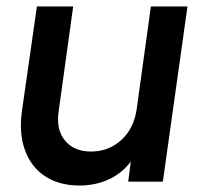

<svg xmlns="http://www.w3.org/2000/svg" viewBox="-20 -561 627 593"><path d="M226 12Q163 12 119.5 -16.5Q76 -45 57 -97.5Q38 -150 48 -220L94 -541H206L161 -216Q153 -160 181 -126.5Q209 -93 261 -93Q315 -93 354 -128Q393 -163 402 -223L446 -541H559L483 0H376L384 -62Q356 -25 315 -6.5Q274 12 226 12Z"/></svg>

Font: Plus Jakarta Sans SemiBold
Style: Italic
Weight: 600
Italic angle: -8°
Designer: Gumpita Rahayu
Foundry: Tokotype
Version: Version 2.071; ttfautohint (v1.8.4.7-5d5b);gftools[0.9.29]